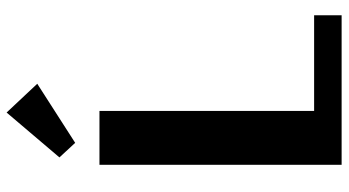

<svg xmlns="http://www.w3.org/2000/svg" viewBox="-246 -762 1008 555"><g transform="rotate(-90 257.5 -484.0)"><path d="M59.2 0V-700H214.8V-79.5H491.4V0ZM122.6 -770.2 80.5 -815.7 210.2 -968.4 293.4 -879.8Z"/></g></svg>

Font: Sutasoma
Style: Regular
Weight: 400
Designer: Izhar Fathurrohim, Akbar Rohmanto, Arusyal Khofiqoini
Foundry: Kiwari Kolektiv
Version: Version 1.102